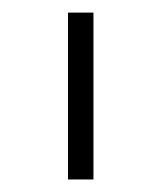

<svg xmlns="http://www.w3.org/2000/svg" viewBox="-20 -740 260 310"><path d="M130.9 -719.7Q130.9 -629.9 130.9 -450.2Q117.2 -450.2 89.8 -450.2Q89.8 -540 89.8 -719.7Q100.6 -719.7 110.4 -719.7Q120.1 -719.7 130.9 -719.7Z"/></svg>

Font: No Time for a New Roman
Style: XXL
Weight: 400
Monospace: yes
Designer: Arthur Shnapir
Foundry: Arthur Shnapir
Version: Version_01